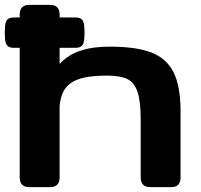

<svg xmlns="http://www.w3.org/2000/svg" viewBox="-48 -770 826 790"><path d="M33.2 -39.1V-710.9Q33.2 -730 43.2 -740Q53.2 -750 72.3 -750H158.2Q177.2 -750 187.3 -740Q197.3 -730 197.3 -710.9V-39.1Q197.3 -20 187.3 -10Q177.2 0 158.2 0H72.3Q53.2 0 43.2 -10Q33.2 -20 33.2 -39.1ZM530.9 -39.1V-278.2Q530.9 -354.8 517.4 -393.2Q503.9 -431.6 474.8 -445.3Q445.6 -459 391.2 -459Q315.6 -459 273.4 -443.5Q231.2 -427.9 213.5 -394.6Q195.9 -361.3 195.9 -304.2L154.9 -443.8Q178.4 -491.5 211.7 -521Q245 -550.5 291.7 -564.3Q338.4 -578.1 402.9 -578.1Q511.5 -578.1 574.4 -554.1Q637.3 -530 666.1 -472.6Q694.9 -415.1 694.9 -312.5V-39.1Q694.9 -20 685.2 -10Q675.5 0 657.3 0H569.9Q550.9 0 540.9 -10Q530.9 -20 530.9 -39.1ZM10.7 -698.2H260.7Q276.7 -698.2 285 -693Q293.4 -687.7 296.6 -674.8Q299.8 -661.9 299.8 -635.7Q299.8 -609.6 296.6 -596.7Q293.4 -583.8 285 -578.5Q276.7 -573.2 260.7 -573.2H10.7Q-5.2 -573.2 -13.5 -578.5Q-21.9 -583.8 -25.1 -596.7Q-28.3 -609.6 -28.3 -635.7Q-28.3 -661.9 -25.1 -674.8Q-21.9 -687.7 -13.5 -693Q-5.2 -698.2 10.7 -698.2Z"/></svg>

Font: Gyrochrome
Style: Regular
Weight: 400
Designer: David Moles
Foundry: David Moles
Version: Version 1.005;Glyphs 3.2.3 (3260)